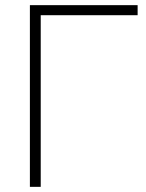

<svg xmlns="http://www.w3.org/2000/svg" viewBox="-20 -725 567 745"><path d="M96 0V-705H514V-666H138V0Z"/></svg>

Font: Nunito Sans 12pt ExtraLight
Style: Regular
Weight: 200
Designer: Vernon Adams
Foundry: Vernon Adams
Version: Version 3.101;gftools[0.9.27]